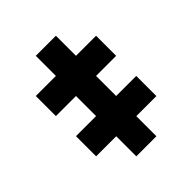

<svg xmlns="http://www.w3.org/2000/svg" viewBox="-196 -833 957 957"><g transform="rotate(-45 283.0 -354.0)"><path d="M495.6 -425.3H354V-283.7H495.6V-141.6H354V0H212.4V-141.6H70.8V-283.7H212.4V-425.3H70.8V-566.9H212.4V-708.5H354V-566.9H495.6Z"/></g></svg>

Font: Blazma
Style: Regular
Weight: 400
Designer: GGBotNet
Version: 1.00